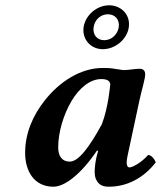

<svg xmlns="http://www.w3.org/2000/svg" viewBox="-20 -696 609 726"><path d="M508 -436C490 -436 467 -431 449 -431C443 -431 438 -432 433 -433C406 -436 408 -439 368 -439C284 -439 204 -386 149 -316C104 -259 75 -192 75 -118C75 -49 109 10 182 10C225 10 287 -38 347 -127L351 -125L346 -107C341 -86 338 -64 338 -47C338 -38 339 -29 341 -23C349 -3 361 10 391 10C461 10 523 -23 569 -82C566 -91 554 -110 540 -110C514 -80 480 -63 470 -63C462 -63 459 -71 459 -81C459 -94 463 -110 466 -124L508 -320C517 -360 529 -398 529 -415C529 -429 521 -436 508 -436ZM365 -226C316 -136 276 -85 244 -85C213 -85 200 -108 200 -138C200 -196 220 -263 251 -315C280 -363 320 -397 363 -397C384 -397 395 -391 397 -378C397 -378 390 -290 365 -226ZM296 -593C290 -547 323 -510 369 -510C416 -510 461 -548 467 -593C474 -640 438 -676 393 -676C346 -676 303 -639 296 -593ZM388 -642C415 -642 433 -622 429 -593C425 -567 403 -544 374 -544C345 -544 330 -567 334 -593C338 -621 360 -642 388 -642Z"/></svg>

Font: Libertinus Serif
Style: Bold Italic
Weight: 700
Italic angle: -12°
Designer: Philipp H. Poll, Khaled Hosny
Foundry: Caleb Maclennan
Version: Version 7.050;RELEASE